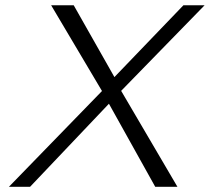

<svg xmlns="http://www.w3.org/2000/svg" viewBox="-20 -715 803 735"><path d="M14.2 0 370.1 -366.2V-367.2L175.8 -694.8H262.2L418 -419.9L682.1 -694.8H763.2L443.8 -367.2L659.2 0H574.2L397 -317.9L95.2 0Z"/></svg>

Font: CMU Bright
Style: Oblique
Weight: 500
Italic angle: -12°
Version: Version 0.7.0